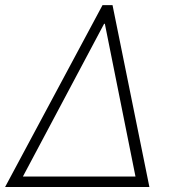

<svg xmlns="http://www.w3.org/2000/svg" viewBox="-39 -748 689 768"><path d="M-18.6 0 371.1 -727.5H411.1L558.6 0ZM52.7 -42H502.9L380.4 -652.8H377.4Z"/></svg>

Font: Inter 17pt ExtraLight
Style: Italic
Weight: 250
Italic angle: -9.3988°
Version: Version 4.001;git-66647c0bb